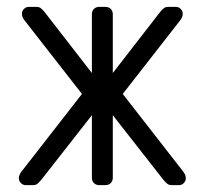

<svg xmlns="http://www.w3.org/2000/svg" viewBox="-20 -540 597 560"><path d="M513 -500Q513 -490 505 -480L338 -266L514 -40Q522 -30 522 -20Q522 -12 516 -6Q510 0 502 0H482Q473 0 468.5 -3.5Q464 -7 457 -15L309 -204V-22Q309 -12 303 -6Q297 0 287 0H270Q260 0 254 -6Q248 -12 248 -22V-204L100 -15Q93 -7 88.5 -3.5Q84 0 75 0H55Q47 0 41 -6Q35 -12 35 -20Q35 -30 43 -40L219 -266L52 -480Q44 -490 44 -500Q44 -508 50 -514Q56 -520 64 -520H85Q94 -520 98.5 -516.5Q103 -513 110 -505L248 -327V-498Q248 -508 254 -514Q260 -520 270 -520H287Q297 -520 303 -514Q309 -508 309 -498V-327L447 -505Q454 -513 458.5 -516.5Q463 -520 472 -520H493Q501 -520 507 -514Q513 -508 513 -500Z"/></svg>

Font: Hezaedrus Light
Style: Regular
Weight: 300
Designer: Hubert & Fischer
Foundry: Hubert & Fischer
Version: Version 1.10;September 3, 2019;FontCreator 11.5.0.2425 64-bi